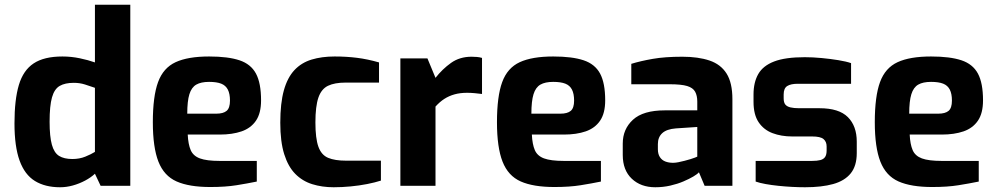

<svg xmlns="http://www.w3.org/2000/svg" viewBox="-20 -783 4202 809"><path d="M233 6Q170 6 127 -20.5Q84 -47 62.5 -106.5Q41 -166 41 -263Q41 -363 59.5 -425Q78 -487 122 -516Q166 -545 243 -545Q280 -545 316 -537.5Q352 -530 380 -520V-763H529V0H404L380 -51Q363 -35 338.5 -22Q314 -9 287 -1.5Q260 6 233 6ZM285 -113Q315 -113 339.5 -123Q364 -133 380 -143V-413Q360 -420 338 -427Q316 -434 291 -434Q254 -434 231.5 -421Q209 -408 199 -372.5Q189 -337 189 -270Q189 -208 198.5 -173.5Q208 -139 229 -126Q250 -113 285 -113Z M866 5Q777 5 724 -18.5Q671 -42 647.5 -102Q624 -162 624 -268Q624 -377 646 -437Q668 -497 720 -521Q772 -545 861 -545Q941 -545 989 -529Q1037 -513 1058.5 -473Q1080 -433 1080 -360Q1080 -306 1058.5 -274.5Q1037 -243 998 -229.5Q959 -216 906 -216H771Q773 -175 783.5 -150.5Q794 -126 822.5 -115.5Q851 -105 905 -105H1062V-18Q1023 -10 976.5 -2.5Q930 5 866 5ZM769 -304H891Q921 -304 935 -316Q949 -328 949 -359Q949 -388 940 -405.5Q931 -423 912 -430.5Q893 -438 861 -438Q827 -438 807 -426.5Q787 -415 778 -386Q769 -357 769 -304Z M1386 6Q1337 6 1295.5 -7Q1254 -20 1224 -50.5Q1194 -81 1177.5 -133.5Q1161 -186 1161 -266Q1161 -348 1176 -402Q1191 -456 1220.5 -487.5Q1250 -519 1293 -532Q1336 -545 1390 -545Q1439 -545 1483.5 -539.5Q1528 -534 1577 -520V-435H1436Q1390 -435 1362 -421.5Q1334 -408 1321.5 -371.5Q1309 -335 1309 -267Q1309 -200 1321.5 -165Q1334 -130 1362.5 -118Q1391 -106 1438 -106H1585V-22Q1560 -14 1527 -7.5Q1494 -1 1457.5 2.5Q1421 6 1386 6Z M1667 0V-537H1781L1815 -455Q1844 -492 1880.5 -518Q1917 -544 1967 -544Q1978 -544 1989.5 -543Q2001 -542 2011 -539V-387Q1996 -389 1979.5 -390.5Q1963 -392 1948 -392Q1919 -392 1895.5 -385.5Q1872 -379 1852.5 -366.5Q1833 -354 1815 -334V0Z M2316 5Q2227 5 2174 -18.5Q2121 -42 2097.5 -102Q2074 -162 2074 -268Q2074 -377 2096 -437Q2118 -497 2170 -521Q2222 -545 2311 -545Q2391 -545 2439 -529Q2487 -513 2508.5 -473Q2530 -433 2530 -360Q2530 -306 2508.5 -274.5Q2487 -243 2448 -229.5Q2409 -216 2356 -216H2221Q2223 -175 2233.5 -150.5Q2244 -126 2272.5 -115.5Q2301 -105 2355 -105H2512V-18Q2473 -10 2426.5 -2.5Q2380 5 2316 5ZM2219 -304H2341Q2371 -304 2385 -316Q2399 -328 2399 -359Q2399 -388 2390 -405.5Q2381 -423 2362 -430.5Q2343 -438 2311 -438Q2277 -438 2257 -426.5Q2237 -415 2228 -386Q2219 -357 2219 -304Z M2741 6Q2680 6 2642 -30Q2604 -66 2604 -130V-178Q2604 -239 2647 -278.5Q2690 -318 2781 -318H2918V-355Q2918 -380 2909 -396.5Q2900 -413 2875.5 -420.5Q2851 -428 2801 -428H2640V-514Q2679 -526 2730.5 -535Q2782 -544 2855 -544Q2922 -544 2969.5 -528Q3017 -512 3041.5 -473Q3066 -434 3066 -365V0H2949L2925 -57Q2918 -49 2901 -39Q2884 -29 2859.5 -18.5Q2835 -8 2804.5 -1Q2774 6 2741 6ZM2816 -97Q2826 -97 2838.5 -99.5Q2851 -102 2864.5 -105.5Q2878 -109 2889.5 -112.5Q2901 -116 2908.5 -119Q2916 -122 2918 -123V-248L2828 -242Q2789 -239 2770.5 -222Q2752 -205 2752 -176V-154Q2752 -134 2760.5 -121Q2769 -108 2783.5 -102.5Q2798 -97 2816 -97Z M3372 6Q3347 6 3318 4.5Q3289 3 3260 0Q3231 -3 3206 -7.5Q3181 -12 3164 -18V-105H3402Q3423 -105 3436.5 -108.5Q3450 -112 3456.5 -121.5Q3463 -131 3463 -149V-166Q3463 -186 3450 -197Q3437 -208 3402 -208H3318Q3272 -208 3235 -222Q3198 -236 3176.5 -268Q3155 -300 3155 -354V-385Q3155 -436 3175 -471Q3195 -506 3242 -524Q3289 -542 3371 -542Q3404 -542 3441.5 -538.5Q3479 -535 3512.5 -529.5Q3546 -524 3566 -517V-430H3341Q3312 -430 3297 -420.5Q3282 -411 3282 -385V-369Q3282 -351 3289 -342.5Q3296 -334 3310.5 -330.5Q3325 -327 3347 -327H3433Q3515 -327 3552.5 -289.5Q3590 -252 3590 -186V-138Q3590 -84 3564.5 -52.5Q3539 -21 3490.5 -7.5Q3442 6 3372 6Z M3908 5Q3819 5 3766 -18.5Q3713 -42 3689.5 -102Q3666 -162 3666 -268Q3666 -377 3688 -437Q3710 -497 3762 -521Q3814 -545 3903 -545Q3983 -545 4031 -529Q4079 -513 4100.5 -473Q4122 -433 4122 -360Q4122 -306 4100.5 -274.5Q4079 -243 4040 -229.5Q4001 -216 3948 -216H3813Q3815 -175 3825.5 -150.5Q3836 -126 3864.5 -115.5Q3893 -105 3947 -105H4104V-18Q4065 -10 4018.5 -2.5Q3972 5 3908 5ZM3811 -304H3933Q3963 -304 3977 -316Q3991 -328 3991 -359Q3991 -388 3982 -405.5Q3973 -423 3954 -430.5Q3935 -438 3903 -438Q3869 -438 3849 -426.5Q3829 -415 3820 -386Q3811 -357 3811 -304Z"/></svg>

Font: Exo Thin
Style: Bold
Weight: 700
Version: Version 2.000